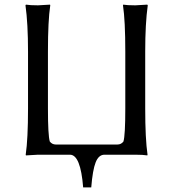

<svg xmlns="http://www.w3.org/2000/svg" viewBox="-20 -668 748 829"><path d="M282 0H144L92 3L91 0Q101 -68 101 -200V-445Q101 -567 90 -645L92 -648Q110 -645 144 -645L196 -648L197 -645Q187 -579 187 -445V-200Q187 -84 195 -57Q205 -44 221 -44H487Q503 -44 513 -57Q521 -84 521 -200V-445Q521 -579 511 -645L512 -648Q529 -645 564 -645L616 -648L618 -645Q607 -567 607 -445V-200Q607 -68 617 0L616 3Q598 0 564 0H431Q406 0 393 33Q380 66 374 141H339Q328 0 282 0Z"/></svg>

Font: Libertinus Sans
Style: Regular
Weight: 400
Designer: Philipp H. Poll
Foundry: Khaled Hosny
Version: Version 6.1